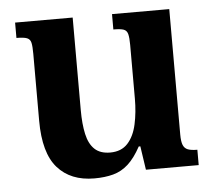

<svg xmlns="http://www.w3.org/2000/svg" viewBox="-43 -538 672 598"><g transform="rotate(-5 293.5 -239.5)"><path d="M229 13Q155 13 114 -33.5Q73 -80 73 -181V-390Q73 -413 70.5 -424.5Q68 -436 58 -440Q48 -444 25 -444V-492H205V-203Q205 -159 212 -127.5Q219 -96 236.5 -79.5Q254 -63 285 -63Q320 -63 340 -85Q360 -107 368 -144Q376 -181 376 -223V-392Q376 -414 373 -425.5Q370 -437 360 -440.5Q350 -444 328 -444V-492H507V-100Q507 -78 511.5 -67Q516 -56 526.5 -52Q537 -48 556 -48V0H391L380 -74H375Q356 -39 335 -20Q314 -1 288 6Q262 13 229 13Z"/></g></svg>

Font: Noto Serif Armenian SemiBold
Style: Regular
Weight: 600
Version: Version 2.007